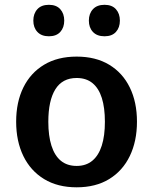

<svg xmlns="http://www.w3.org/2000/svg" viewBox="-20 -777 644 807"><path d="M302.2 10.3Q222.2 10.3 165.3 -24.4Q108.4 -59.1 78.1 -121.3Q47.9 -183.6 47.9 -265.6Q47.9 -347.7 78.1 -409.2Q108.4 -470.7 165.3 -504.9Q222.2 -539.1 302.2 -539.1Q382.3 -539.1 439 -504.9Q495.6 -470.7 525.6 -409.2Q555.7 -347.7 555.7 -265.6Q555.7 -183.6 525.6 -121.3Q495.6 -59.1 439 -24.4Q382.3 10.3 302.2 10.3ZM302.2 -79.6Q341.8 -79.6 368.2 -101.6Q394.5 -123.5 407.7 -164.8Q420.9 -206.1 420.9 -265.1Q420.9 -324.2 408 -365.2Q395 -406.2 368.7 -427.7Q342.3 -449.2 302.2 -449.2Q242.2 -449.2 212.6 -401.6Q183.1 -354 183.1 -265.1Q183.1 -206.1 196.3 -164.6Q209.5 -123 235.8 -101.3Q262.2 -79.6 302.2 -79.6ZM419.4 -624.5Q387.7 -624.5 370.6 -642.8Q353.5 -661.1 353.5 -690.4Q353.5 -719.7 370.6 -738.3Q387.7 -756.8 419.4 -756.8Q450.7 -756.8 467.3 -738.3Q483.9 -719.7 483.9 -690.4Q483.9 -661.1 467.3 -642.8Q450.7 -624.5 419.4 -624.5ZM185.5 -624.5Q154.3 -624.5 137.2 -642.8Q120.1 -661.1 120.1 -690.4Q120.1 -719.7 137 -738.3Q153.8 -756.8 185.5 -756.8Q216.8 -756.8 233.4 -738.3Q250 -719.7 250 -690.4Q250 -661.1 233.4 -642.8Q216.8 -624.5 185.5 -624.5Z"/></svg>

Font: Comme SemiBold
Style: Regular
Weight: 600
Version: Version 1.000;gftools[0.9.27]